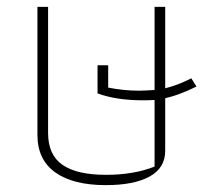

<svg xmlns="http://www.w3.org/2000/svg" viewBox="-20 -530 622 559"><path d="M89 -137V-510H120V-143Q120 -79 162 -50Q204 -21 288 -21Q370 -21 430 -45V-239Q419 -238 395 -238Q319 -238 264 -258V-340H295V-275Q340 -266 385 -266Q400 -266 430 -268V-510H461V-273Q498 -282 537 -302L552 -278Q501 -253 461 -244V-91Q461 -41 415.5 -16Q370 9 288 9Q193 9 141 -28Q89 -65 89 -137Z"/></svg>

Font: Athiti ExtraLight
Style: Regular
Weight: 275
Designer: CadsonDemak Team
Foundry: CadsonDemak
Version: Version 1.033